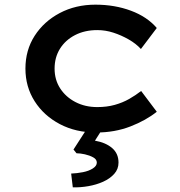

<svg xmlns="http://www.w3.org/2000/svg" viewBox="-20 -558 773 823"><path d="M392 10Q305 10 236.5 -26Q168 -62 128.5 -124Q89 -186 89 -264Q89 -343 128.5 -404.5Q168 -466 236 -502Q304 -538 389 -538Q472 -538 541.5 -512Q611 -486 652 -438L584 -348Q563 -371 531.5 -389Q500 -407 466 -418Q432 -429 397 -429Q343 -429 301.5 -407.5Q260 -386 237 -349Q214 -312 214 -264Q214 -216 238 -179Q262 -142 303.5 -120.5Q345 -99 397 -99Q438 -99 472 -108.5Q506 -118 534 -134Q562 -150 585 -168L652 -79Q606 -42 539 -16Q472 10 392 10ZM292 245 285 186Q310 185 335.5 180Q361 175 378 164Q395 153 395 139Q395 125 379.5 116.5Q364 108 344 103.5Q324 99 308 99L295 83L364 -24H431L387 45Q433 53 460.5 76.5Q488 100 488 139Q488 167 469.5 187.5Q451 208 422 221Q393 234 358.5 240Q324 246 292 245Z"/></svg>

Font: Lexend Giga Medium
Style: Regular
Weight: 500
Designer: Bonnie Shaver-Troup, Thomas Jockin
Foundry: Lexend
Version: Version 1.007